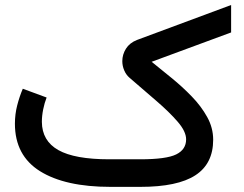

<svg xmlns="http://www.w3.org/2000/svg" viewBox="-20 -728 951 748"><path d="M526.4 -107.4Q627.9 -107.4 666.5 -126.5Q705.1 -145.5 705.1 -185.1Q705.1 -215.8 672.1 -253.9Q639.2 -292 588.6 -335.4Q538.1 -378.9 484.9 -424.8Q471.2 -436.5 463.9 -453.9Q456.5 -471.2 456.5 -489.7Q456.5 -515.6 470.7 -538.3Q484.9 -561 513.7 -572.3L880.4 -708.5V-601.6L570.8 -487.3Q606.9 -458 648.4 -424.3Q689.9 -390.6 726.8 -352.5Q763.7 -314.5 787.1 -272.2Q810.5 -230 810.5 -183.6Q810.5 -90.3 741.2 -45.2Q671.9 0 526.9 0H410.2Q233.9 0 136 -61Q38.1 -122.1 38.1 -246.1Q38.1 -282.7 46.9 -317.1Q55.7 -351.6 68.8 -382.3L161.6 -348.1Q153.3 -327.1 148.2 -301.8Q143.1 -276.4 143.1 -253.4Q143.6 -179.2 207.3 -143.3Q271 -107.4 405.3 -107.4Z"/></svg>

Font: Vazir Medium FD-WOL-UI
Style: Medium-FD-WOL-UI
Weight: 500
Designer: Saber Rastikerdar
Foundry: Saber Rastikerdar
Version: Version 30.0.0